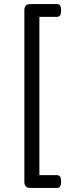

<svg xmlns="http://www.w3.org/2000/svg" viewBox="-20 -788 361 946"><path d="M130 138Q100 138 100 108V-738Q100 -768 130 -768H261Q281 -768 281 -739V-734Q281 -705 261 -705H174V75H261Q281 75 281 104V109Q281 138 261 138Z"/></svg>

Font: Asap Semi Expanded
Style: Regular
Weight: 400
Width: 6
Designer: Pablo Cosgaya
Foundry: Omnibus-Type
Version: Version 3.001; ttfautohint (v1.8.4.7-5d5b)